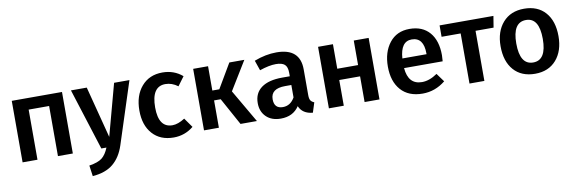

<svg xmlns="http://www.w3.org/2000/svg" viewBox="-53 -976 4879 1626"><g transform="rotate(-10 2386.5 -163.0)"><path d="M379 0V-431H203V0H75V-529H507V0Z M1087 -529 915 2Q883 100 818 154.5Q753 209 640 218L627 125Q703 113 737.5 86Q772 59 796 0H752L584 -529H720L835 -85L955 -529Z M1372 -544Q1472 -544 1544 -482L1487 -405Q1436 -443 1380 -443Q1261 -443 1261 -262Q1261 -89 1380 -89Q1428 -89 1487 -127L1544 -46Q1469 15 1373 15Q1258 15 1191.5 -59Q1125 -133 1125 -260Q1125 -388 1192 -466Q1259 -544 1372 -544Z M2075 -529 1925 -284 2090 0H1949L1820 -235H1763V0H1635V-529H1763V-320H1823L1946 -529Z M2556 -140Q2556 -109 2565.5 -94.5Q2575 -80 2596 -72L2569 13Q2481 5 2452 -64Q2400 15 2294 15Q2215 15 2169 -30Q2123 -75 2123 -148Q2123 -234 2185.5 -279.5Q2248 -325 2364 -325H2430V-355Q2430 -406 2406.5 -426.5Q2383 -447 2331 -447Q2273 -447 2191 -419L2161 -506Q2260 -544 2353 -544Q2556 -544 2556 -362ZM2328 -78Q2393 -78 2430 -143V-250H2377Q2253 -250 2253 -158Q2253 -78 2328 -78Z M3016 0V-221H2837V0H2709V-529H2837V-318H3016V-529H3144V0Z M3730 -277Q3730 -267 3727 -225H3395Q3407 -82 3525 -82Q3589 -82 3657 -129L3710 -56Q3622 15 3514 15Q3393 15 3327.5 -59Q3262 -133 3262 -261Q3262 -385 3324.5 -464.5Q3387 -544 3497 -544Q3608 -544 3669 -473.5Q3730 -403 3730 -277ZM3603 -308V-314Q3603 -453 3500 -453Q3405 -453 3395 -308Z M4217 -529 4201 -431H4046V0H3918V-431H3754V-529Z M4482 -544Q4599 -544 4664.5 -469.5Q4730 -395 4730 -265Q4730 -138 4663.5 -61.5Q4597 15 4481 15Q4364 15 4298 -59.5Q4232 -134 4232 -265Q4232 -391 4299 -467.5Q4366 -544 4482 -544ZM4482 -447Q4367 -447 4367 -265Q4367 -82 4481 -82Q4595 -82 4595 -265Q4595 -447 4482 -447Z"/></g></svg>

Font: FiraGO Medium
Style: Regular
Weight: 500
Designer: bBox Type
Foundry: bBox Type GmbH
Version: Version 1.001;PS 001.001;hotconv 1.0.88;makeotf.lib2.5.64775